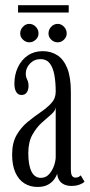

<svg xmlns="http://www.w3.org/2000/svg" viewBox="-20 -730 358 760"><path d="M128.5 10Q99.5 10 76.8 -4Q54 -18 41 -46.8Q28 -75.5 28 -118Q28 -164.5 45.5 -195Q63 -225.5 88.8 -246.8Q114.5 -268 140.2 -285.5Q166 -303 183.2 -321.8Q200.5 -340.5 200.5 -367Q200.5 -405 195 -434.2Q189.5 -463.5 176.5 -479.8Q163.5 -496 141 -496Q115.5 -496 98.8 -478.5Q82 -461 82 -438.5Q82 -427.5 85 -421Q88 -414.5 90.5 -407.8Q93 -401 93 -390Q93 -374.5 86 -364.2Q79 -354 65 -354Q51.5 -354 44.2 -366Q37 -378 37 -398.5Q37 -434.5 51 -464Q65 -493.5 90.2 -510.5Q115.5 -527.5 149 -527.5Q182.5 -527.5 207.5 -511Q232.5 -494.5 246.5 -459.2Q260.5 -424 260.5 -366V-61Q260.5 -41 265.2 -34Q270 -27 279 -27Q286.5 -27 291.8 -30Q297 -33 299.5 -36L314.5 -11Q309 -4.5 294.8 0.8Q280.5 6 263 6Q246 6 233.5 0Q221 -6 214.2 -16.8Q207.5 -27.5 206.5 -42.5Q203.5 -33 194.8 -20.5Q186 -8 170 1Q154 10 128.5 10ZM142 -26Q161 -26 174 -40.2Q187 -54.5 193.8 -74Q200.5 -93.5 200.5 -108.5V-305.5Q199.5 -291.5 182.8 -277.2Q166 -263 145 -244Q124 -225 108 -196.2Q92 -167.5 92 -124Q92 -76.5 104.5 -51.2Q117 -26 142 -26ZM208.5 -562.5Q193.5 -562.5 182.8 -573Q172 -583.5 172 -597.5Q172 -613 182.8 -624.2Q193.5 -635.5 208.5 -635.5Q222.5 -635.5 233.2 -624.2Q244 -613 244 -597.5Q244 -583.5 233.2 -573Q222.5 -562.5 208.5 -562.5ZM95.5 -562.5Q82 -562.5 71 -573Q60 -583.5 60 -597.5Q60 -613 71 -624.2Q82 -635.5 95.5 -635.5Q110.5 -635.5 121.5 -624.2Q132.5 -613 132.5 -597.5Q132.5 -583.5 121.5 -573Q110.5 -562.5 95.5 -562.5ZM51.5 -680.5V-709.5H252V-680.5Z"/></svg>

Font: Imbue 24pt Light
Style: Regular
Weight: 300
Designer: Tyler Finck
Foundry: Etcetera Type Company
Version: Version 1.102